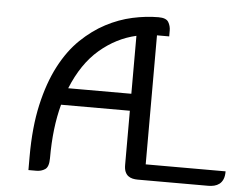

<svg xmlns="http://www.w3.org/2000/svg" viewBox="-51 -783 1071 845"><g transform="rotate(5 484.5 -360.0)"><path d="M969 -70Q969 -48 963 -34.5Q957 -21 947 -13.5Q937 -6 924.5 -3Q912 0 899 0H586Q575 0 564 -2.5Q553 -5 544.5 -11.5Q536 -18 531 -29.5Q526 -41 526 -60V-299H222Q208 -247 201 -188Q194 -129 194 -60Q194 -22 177.5 -11Q161 0 139 0H104V-60Q104 -190 126.5 -289.5Q149 -389 187.5 -462.5Q226 -536 277 -585Q328 -634 385 -664Q442 -694 501.5 -707Q561 -720 616 -720Q650 -720 660 -703Q670 -686 670 -666V-640H616V-70ZM526 -630Q438 -610 365 -547.5Q292 -485 247 -374H526Z"/></g></svg>

Font: Warnes
Style: Regular
Weight: 400
Designer: Eduardo Rodriguez Tunni
Foundry: Eduardo Rodriguez Tunni
Version: Version 1.001